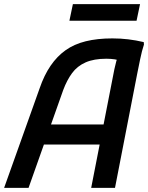

<svg xmlns="http://www.w3.org/2000/svg" viewBox="-25 -915 721 935"><path d="M-5 0 168 -485Q190 -549 221.5 -595Q253 -641 294.5 -670.5Q336 -700 392.5 -714Q449 -728 522 -728Q562 -728 599.5 -723.5Q637 -719 675 -710L676 -698Q666 -668 657.5 -626.5Q649 -585 643 -555L535 0H419L532 -578Q536 -597 541 -615.5Q546 -634 556 -648L563 -617Q554 -623 534 -626Q514 -629 493 -629Q432 -629 391.5 -611Q351 -593 326 -559Q301 -525 283 -477L114 0ZM161 -211 193 -309H504L485 -211ZM330 -895H657L640 -814H313Z"/></svg>

Font: Kufam Medium
Style: Italic
Weight: 500
Italic angle: -11°
Designer: Artur Schmal
Foundry: Original Type
Version: Version 1.301; ttfautohint (v1.8.3)